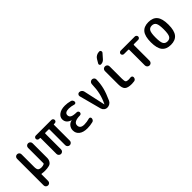

<svg xmlns="http://www.w3.org/2000/svg" viewBox="136 -1887 3227 3227"><g transform="rotate(-45 1750.0 -273.0)"><path d="M119.1 219.7Q95.7 219.7 80.6 204.1Q65.4 188.5 65.4 166V-465.8Q65.4 -488.3 80.6 -503.9Q95.7 -519.5 119.1 -519.5Q141.6 -519.5 156.7 -504.4Q171.9 -489.3 171.9 -465.8V-165Q171.9 -111.3 190.4 -91.8Q209 -72.3 257.8 -72.3Q291 -72.3 317.4 -85.9Q326.2 -89.8 326.2 -102.5V-464.8Q326.2 -488.3 342.3 -503.9Q358.4 -519.5 380.4 -519.5Q402.3 -519.5 418.5 -503.9Q434.6 -488.3 434.6 -464.8V-118.2Q434.6 -77.1 413.6 -43.9Q392.6 -10.7 356.4 -2Q310.5 9.8 259.8 9.8Q215.8 9.8 183.6 3.9Q171.9 2 171.9 12.7V166Q171.9 189.5 156.7 204.6Q141.6 219.7 119.1 219.7Z M564.5 -439.5Q548.8 -439.5 536.6 -450.7Q524.4 -461.9 524.4 -479Q524.4 -496.1 536.1 -507.8Q547.9 -519.5 564.5 -519.5H935.5Q951.2 -519.5 963.4 -507.8Q975.6 -496.1 975.6 -479Q975.6 -461.9 963.9 -450.7Q952.1 -439.5 935.5 -439.5H916Q908.2 -439.5 908.2 -430.7V-53.7Q908.2 -31.2 892.1 -15.6Q876 0 854 0Q832 0 815.9 -16.1Q799.8 -32.2 799.8 -53.7V-427.7Q799.8 -438.5 789.1 -439.5H710.9Q700.2 -439.5 700.2 -427.7V-53.7Q700.2 -31.2 684.1 -15.6Q668 0 646 0Q624 0 607.9 -16.1Q591.8 -32.2 591.8 -53.7V-430.7Q591.8 -438.5 584 -439.5Z M1171.9 -273.4Q1173.8 -273.4 1173.8 -274.4Q1173.8 -275.4 1171.9 -275.4Q1070.3 -308.6 1070.3 -397.5Q1070.3 -453.1 1122.6 -491.7Q1174.8 -530.3 1265.6 -530.3Q1327.1 -530.3 1390.6 -512.7Q1408.2 -508.8 1419.4 -492.7Q1430.7 -476.6 1430.7 -458Q1430.7 -443.4 1418.9 -434.1Q1407.2 -424.8 1391.6 -428.7Q1331.1 -447.3 1278.3 -448.2Q1181.6 -448.2 1180.7 -385.7Q1180.7 -346.7 1213.9 -328.6Q1247.1 -310.5 1327.1 -309.6Q1342.8 -309.6 1354 -298.8Q1365.2 -288.1 1365.2 -272Q1365.2 -255.9 1354 -244.6Q1342.8 -233.4 1327.1 -233.4Q1174.8 -232.4 1174.8 -148.4Q1174.8 -72.3 1274.4 -72.3Q1332 -72.3 1397.5 -90.8Q1412.1 -94.7 1423.8 -85.9Q1435.5 -77.1 1435.5 -61.5Q1435.5 -43 1424.8 -26.9Q1414.1 -10.7 1396.5 -6.8Q1331.1 9.8 1265.6 9.8Q1168.9 9.8 1116.7 -30.8Q1064.5 -71.3 1064.5 -139.6Q1064.5 -189.5 1094.2 -227.5Q1124 -265.6 1171.9 -273.4Z M1657.2 -70.3 1552.7 -464.8Q1547.9 -486.3 1561 -502.9Q1574.2 -519.5 1594.7 -519.5Q1620.1 -519.5 1639.6 -503.9Q1659.2 -488.3 1664.1 -463.9L1749 -76.2Q1749 -75.2 1750 -75.2Q1752 -75.2 1752 -76.2Q1796.9 -168 1817.9 -258.8Q1838.9 -349.6 1841.8 -465.8Q1842.8 -488.3 1859.4 -503.9Q1876 -519.5 1898.4 -519.5Q1920.9 -519.5 1937 -503.4Q1953.1 -487.3 1952.1 -464.8Q1949.2 -361.3 1926.8 -272.9Q1904.3 -184.6 1850.6 -66.4Q1837.9 -36.1 1809.6 -18.1Q1781.2 0 1748 0Q1715.8 0 1690.9 -19.5Q1666 -39.1 1657.2 -70.3Z M2318.4 9.8Q2224.6 9.8 2188.5 -24.4Q2152.3 -58.6 2152.3 -150.4V-464.8Q2152.3 -488.3 2168.5 -503.9Q2184.6 -519.5 2208 -519.5Q2231.4 -519.5 2247.6 -503.9Q2263.7 -488.3 2263.7 -464.8V-169.9Q2263.7 -112.3 2277.3 -96.2Q2291 -80.1 2337.9 -80.1Q2359.4 -80.1 2377.9 -84Q2394.5 -86.9 2408.2 -77.6Q2421.9 -68.4 2421.9 -50.8Q2421.9 -29.3 2410.2 -13.7Q2398.4 2 2377.9 4.9Q2346.7 9.8 2318.4 9.8ZM2184.6 -589.8Q2168.9 -589.8 2161.1 -604.5Q2153.3 -619.1 2161.1 -632.8L2201.2 -701.2Q2218.8 -731.4 2249.5 -748Q2280.3 -764.6 2315.4 -764.6Q2337.9 -764.6 2345.7 -745.1Q2353.5 -725.6 2339.8 -709L2267.6 -627Q2235.4 -589.8 2184.6 -589.8Z M2582 -439.5Q2565.4 -439.5 2553.2 -451.2Q2541 -462.9 2541 -478.5Q2541 -495.1 2553.7 -507.3Q2566.4 -519.5 2582 -519.5H2918Q2933.6 -519.5 2946.3 -507.8Q2959 -496.1 2959 -478.5Q2959 -462.9 2946.8 -451.2Q2934.6 -439.5 2918 -439.5H2817.4Q2806.6 -439.5 2805.7 -427.7V-55.7Q2805.7 -32.2 2789.6 -16.1Q2773.4 0 2750 0Q2726.6 0 2710.4 -16.6Q2694.3 -33.2 2694.3 -55.7V-427.7Q2694.3 -438.5 2682.6 -439.5Z M3325.2 -408.7Q3302.7 -448.2 3250 -448.2Q3197.3 -448.2 3174.8 -408.7Q3152.3 -369.1 3152.3 -260.3Q3152.3 -151.4 3174.8 -111.8Q3197.3 -72.3 3250 -72.3Q3302.7 -72.3 3325.2 -111.8Q3347.7 -151.4 3347.7 -260.3Q3347.7 -369.1 3325.2 -408.7ZM3408.2 -54.2Q3356.4 9.8 3250 9.8Q3143.6 9.8 3091.8 -54.2Q3040 -118.2 3040 -260.3Q3040 -402.3 3091.8 -466.3Q3143.6 -530.3 3250 -530.3Q3356.4 -530.3 3408.2 -466.3Q3460 -402.3 3460 -260.3Q3460 -118.2 3408.2 -54.2Z"/></g></svg>

Font: Rounded-X Mgen+ 1mn medium
Style: Regular
Weight: 500
Designer: [Source Han Sans]
Ryoko NISHIZUKA  (kana & ideographs); Paul D. Hunt (Latin, Greek & Cyrillic); Wenlong ZHANG  (bopomofo
Version: Version 1.059.20150602